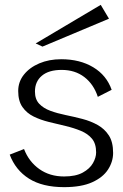

<svg xmlns="http://www.w3.org/2000/svg" viewBox="-20 -757 506 791"><path d="M232 -513Q309 -513 364 -480Q419 -447 440 -387L383 -358Q366 -410 327.5 -439.5Q289 -469 234 -469Q181 -469 152.5 -445Q124 -421 124 -380Q124 -348 141.5 -329.5Q159 -311 187.5 -300.5Q216 -290 250.5 -283Q285 -276 319.5 -267Q354 -258 382.5 -242Q411 -226 428.5 -199Q446 -172 446 -127Q446 -91 425 -58.5Q404 -26 359.5 -6Q315 14 244 14Q155 14 99.5 -21Q44 -56 20 -120L79 -143Q99 -91 142 -60.5Q185 -30 244 -30Q292 -30 321 -46Q350 -62 363 -85Q376 -108 376 -129Q376 -165 359 -185.5Q342 -206 313 -218Q284 -230 250 -238Q216 -246 181.5 -254.5Q147 -263 118.5 -277Q90 -291 72.5 -316Q55 -341 55 -382Q55 -420 78.5 -449.5Q102 -479 142 -496Q182 -513 232 -513ZM155 -565 127 -578 395 -737 429 -680Z"/></svg>

Font: Panamera
Style: Regular
Weight: 400
Designer: Bastien Sozeau
Foundry: NBR — Bastien Sozeau
Version: Version 3.002; ttfautohint (v1.8.4.7-5d5b);gftools[0.9.33]